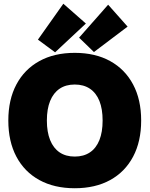

<svg xmlns="http://www.w3.org/2000/svg" viewBox="-20 -1002 807 1036"><path d="M383.3 13.7Q272.9 13.7 192.4 -30.5Q111.8 -74.7 68.4 -156.7Q24.9 -238.8 24.9 -351.6Q24.9 -464.4 68.4 -546.1Q111.8 -627.9 192.4 -672.4Q272.9 -716.8 383.3 -716.8Q494.1 -716.8 574.5 -672.4Q654.8 -627.9 698.2 -546.1Q741.7 -464.4 741.7 -351.6Q741.7 -238.8 698.2 -156.7Q654.8 -74.7 574.5 -30.5Q494.1 13.7 383.3 13.7ZM383.3 -157.2Q431.6 -157.2 465.3 -179.9Q499 -202.6 516.4 -246.1Q533.7 -289.6 533.7 -351.6Q533.7 -414.1 516.4 -457.3Q499 -500.5 465.3 -523.2Q431.6 -545.9 383.3 -545.9Q335 -545.9 301.5 -523.2Q268.1 -500.5 250.5 -457.3Q232.9 -414.1 232.9 -351.6Q232.9 -289.6 250.5 -246.1Q268.1 -202.6 301.5 -179.9Q335 -157.2 383.3 -157.2ZM277.3 -719.7 184.6 -788.1 321.8 -981.9 443.4 -875ZM486.8 -721.2 406.7 -798.8 563.5 -976.6 668.5 -858.4Z"/></svg>

Font: Schibsted Grotesk Black
Style: Regular
Weight: 900
Designer: Bakken & Baeck AS, Henrik Kongsvoll
Foundry: Schibsted ASA
Version: Version 1.100;gftools[0.9.25]